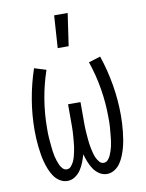

<svg xmlns="http://www.w3.org/2000/svg" viewBox="-85 -812 671 881"><g transform="rotate(-10 250.0 -371.5)"><path d="M158 8Q139 8 122.5 -2.5Q106 -13 95.5 -28.5Q85 -44 78 -61.5Q71 -79 66 -97Q61 -115 58 -134Q55 -153 53 -171.5Q51 -190 50 -208.5Q49 -227 49 -246Q49 -318 61 -389Q73 -460 96 -528L151 -511Q129 -447 118 -380Q107 -313 107 -246Q107 -235 107 -223.5Q107 -212 108 -201Q109 -190 110 -179Q111 -168 112 -157.5Q113 -147 114.5 -136Q116 -125 118.5 -114Q121 -103 124.5 -92.5Q128 -82 132.5 -72Q137 -62 145 -53.5Q153 -45 164 -45Q176 -45 184 -54.5Q192 -64 197 -74.5Q202 -85 205 -96.5Q208 -108 210.5 -119.5Q213 -131 214.5 -142.5Q216 -154 217 -166Q218 -178 219 -189.5Q220 -201 220.5 -213Q221 -225 221 -236.5Q221 -248 221 -260V-338H279V-260Q279 -248 279 -236.5Q279 -225 279.5 -213Q280 -201 281 -189.5Q282 -178 283 -166Q284 -154 285.5 -142.5Q287 -131 289.5 -119.5Q292 -108 295 -96.5Q298 -85 303 -74.5Q308 -64 316 -54.5Q324 -45 336 -45Q347 -45 355 -53.5Q363 -62 367.5 -72Q372 -82 375.5 -92.5Q379 -103 381.5 -114Q384 -125 385.5 -136Q387 -147 388 -157.5Q389 -168 390 -179Q391 -190 392 -201Q393 -212 393 -223.5Q393 -235 393 -246Q393 -313 382 -380Q371 -447 349 -511L404 -528Q427 -460 439 -389Q451 -318 451 -246Q451 -227 450 -208.5Q449 -190 447 -171.5Q445 -153 442 -134Q439 -115 434 -97Q429 -79 422 -61.5Q415 -44 404.5 -28.5Q394 -13 377.5 -2.5Q361 8 342 8Q323 8 306.5 -3Q290 -14 279.5 -30Q269 -46 262 -64Q255 -82 250 -100Q245 -82 238 -64Q231 -46 220.5 -30Q210 -14 193.5 -3Q177 8 158 8ZM219 -600 229 -751H292L270 -600Z"/></g></svg>

Font: Iosevka Term Curly Light
Style: Regular
Weight: 300
Designer: Belleve Invis
Foundry: Belleve Invis
Version: Version 32.3.0